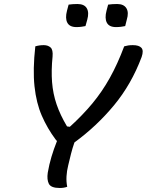

<svg xmlns="http://www.w3.org/2000/svg" viewBox="-20 -931 731 957"><path d="M315 0Q299 6 278 6Q234 6 223.5 -15Q213 -36 218 -70Q225 -111 236.5 -149.5Q248 -188 264 -228Q261 -231 257 -236Q216 -291 188.5 -354Q161 -417 152 -500.5Q143 -584 156 -700Q176 -706 198 -706Q219 -706 232 -694.5Q245 -683 242 -649Q235 -579 239.5 -521.5Q244 -464 262 -411Q280 -358 314 -301L328 -299Q392 -357 440.5 -415.5Q489 -474 527.5 -543Q566 -612 599 -700Q609 -703 619 -704.5Q629 -706 642 -706Q673 -706 685 -692.5Q697 -679 686 -647Q635 -511 548.5 -406.5Q462 -302 351 -221Q341 -192 334 -164.5Q327 -137 320 -107Q313 -79 311.5 -52Q310 -25 315 0ZM322 -908Q343 -911 366 -911Q400 -911 412.5 -890Q425 -869 415 -833L406 -801Q396 -799 385 -797.5Q374 -796 361 -796Q327 -796 315.5 -818Q304 -840 314 -878ZM519 -908Q540 -911 564 -911Q597 -911 610 -890Q623 -869 612 -833L604 -801Q594 -799 583 -797.5Q572 -796 558 -796Q524 -796 512.5 -818Q501 -840 511 -878Z"/></svg>

Font: Recursive Sn Csl St
Style: Italic
Weight: 400
Italic angle: -15°
Version: Version 1.079;hotconv 1.0.112;makeotfexe 2.5.65598; ttfautoh